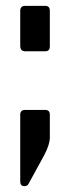

<svg xmlns="http://www.w3.org/2000/svg" viewBox="-20 -530 239 655"><path d="M150 -139V-61Q150 -37 131 -1L78 96Q74 105 63 105Q49 105 49 89V-139Q49 -155 66 -155H134Q150 -155 150 -139ZM150 -494V-372Q150 -355 134 -355H66Q49 -355 49 -374V-493Q49 -510 66 -510H134Q150 -510 150 -494Z"/></svg>

Font: Rajdhani SemiBold
Style: Regular
Weight: 600
Designer: Satya Rajpurohit, Jyotish Sonowal
Foundry: Indian Type Foundry
Version: Version 1.201 February 1, 2022